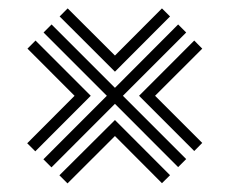

<svg xmlns="http://www.w3.org/2000/svg" viewBox="-20 -580 533 446"><path d="M80.8 -210 228.2 -357.5 81.2 -504.5 99.8 -523.2 247 -376 393.8 -523.2 412.5 -504.5 265.5 -357.5 412.5 -210.5 393.8 -191.8 247 -338.8 99.5 -191.2ZM43.2 -247.2 153.2 -357.5 43.8 -467 62.5 -485.8 190.8 -357.5 62 -228.5ZM118.5 -541.8 137.2 -560.5 247 -451 356.2 -560.5 375 -541.8 247 -413.5ZM118 -172.8 247 -301.2 375 -173 356.2 -154.5 247 -264 136.8 -154ZM303 -357.5 431.2 -485.8 449.8 -467 340.2 -357.5 449.8 -248 431.2 -229.2Z"/></svg>

Font: Big Shoulders Inline Text Thin ExtraBold
Style: Regular
Weight: 800
Version: Version 2.002